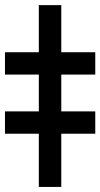

<svg xmlns="http://www.w3.org/2000/svg" viewBox="-65 -736 395 756"><path d="M176.3 -715.8V0H87.9V-715.8ZM-45.4 -442.4V-530.3H310.1V-442.4ZM-45.4 -209.5V-297.4H310.1V-209.5Z"/></svg>

Font: Inter 18pt
Style: Bold
Weight: 700
Designer: Rasmus Andersson
Foundry: rsms
Version: Version 4.001;git-66647c0bb